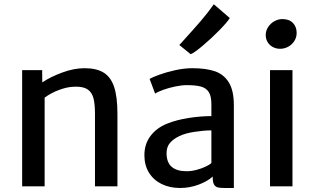

<svg xmlns="http://www.w3.org/2000/svg" viewBox="-20 -891 1513 918"><path d="M181.6 -555.7 182.1 -497.1Q220.2 -522.9 276.6 -543.9Q333 -564.9 384.3 -564.9Q441.9 -564.9 476.1 -543.5Q510.3 -522 525.9 -474.6Q541.5 -427.2 541.5 -346.7V0H434.1V-347.2Q434.1 -394 426.8 -421.6Q419.4 -449.2 399.9 -462.9Q380.4 -476.6 343.3 -476.6Q334.5 -476.6 330.1 -476.1Q300.8 -475.1 262.9 -461.2Q225.1 -447.3 193.4 -424.3V0H85.9V-555.7Z M1098.1 -387.7V7.8H1054.2Q1032.2 7.8 1021 4.9Q1009.8 2 1003.4 -8.8Q997.1 -19.5 997.1 -43V-46.9Q972.7 -24.4 929.9 -8.3Q887.2 7.8 840.8 7.8Q791.5 7.8 752.7 -11.2Q713.9 -30.3 692.1 -65.7Q670.4 -101.1 670.4 -148.9Q670.4 -201.7 699 -240.2Q727.5 -278.8 778.8 -299.8Q824.2 -317.9 881.6 -326.9Q939 -335.9 990.7 -335.9V-392.1Q990.7 -431.2 978.3 -450.7Q965.8 -470.2 940.9 -477.1Q916 -483.9 872.1 -483.9Q848.6 -483.9 818.1 -477.5Q787.6 -471.2 761 -461.7Q734.4 -452.1 721.7 -443.4L695.3 -513.7Q708 -521.5 741.5 -533.7Q774.9 -545.9 817.6 -555.4Q860.4 -564.9 899.9 -564.9Q964.4 -564.9 1007.3 -550.3Q1050.3 -535.6 1074.2 -496.8Q1098.1 -458 1098.1 -387.7ZM990.7 -111.8V-267.6Q955.1 -267.6 910.4 -260.7Q865.7 -253.9 838.4 -240.7Q808.6 -226.6 792.5 -207.5Q776.4 -188.5 776.4 -158.2Q776.4 -72.3 872.6 -72.3Q895.5 -72.3 920.9 -79.1Q946.3 -85.9 965.6 -95.5Q984.9 -105 990.7 -111.8ZM847.7 -687Q905.8 -751 939.2 -789.8Q972.7 -828.6 1002.4 -870.6L1078.6 -804.7Q1066.9 -785.2 1028.3 -745.8Q989.7 -706.5 949.2 -672.4Q908.7 -638.2 891.6 -631.8L837.4 -675.8Z M1378.4 -555.7V0H1271V-555.7ZM1329.6 -799.8Q1362.8 -799.8 1380.6 -781.2Q1398.4 -762.7 1398.4 -733.9Q1398.4 -712.4 1387.2 -694.8Q1376 -677.2 1357.9 -667.5Q1339.8 -657.7 1319.3 -657.7Q1300.8 -657.7 1285.2 -665.8Q1269.5 -673.8 1260 -689Q1250.5 -704.1 1250.5 -723.6Q1250.5 -744.1 1262 -761.7Q1273.4 -779.3 1292 -789.6Q1310.5 -799.8 1329.6 -799.8Z"/></svg>

Font: Merriweather Sans
Style: Regular
Weight: 400
Designer: Eben Sorkin
Foundry: Eben Sorkin
Version: Version 1.006; ttfautohint (v1.4.1) -l 6 -r 50 -G 0 -x 11 -H